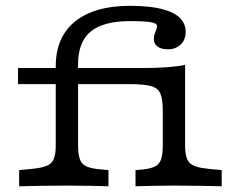

<svg xmlns="http://www.w3.org/2000/svg" viewBox="-20 -651 822 671"><path d="M213.8 -2.4Q161.2 -2.4 122.6 -1.6Q83.9 -0.8 46.9 0V-56.5L94.4 -61.1Q143.1 -65.8 159 -81.8Q174.8 -97.7 174.8 -141.5V-206.7H252.8V-141.5Q252.8 -97.7 267 -80.6Q281.3 -63.5 326.8 -59.6L359 -56.5V0Q326.7 -0.8 293.1 -1.6Q259.4 -2.4 213.8 -2.4ZM174.8 -206.7V-419.3Q174.8 -487.1 204.9 -534.3Q235 -581.5 293.1 -606Q351.2 -630.6 434 -630.6Q502.2 -630.6 545.1 -619.7Q588 -608.8 608.5 -588.5Q628.9 -568.3 628.9 -540Q628.9 -512.2 611.5 -495.4Q594.1 -478.7 566.5 -478.7Q543.6 -478.7 530.6 -488.4Q517.5 -498.2 517.5 -514.4Q517.5 -525 520.5 -532.7Q523.4 -540.4 526 -547.3Q528.6 -554.2 528.6 -560.6Q528.6 -569.7 506.8 -573.4Q485 -577.2 433.9 -577.2Q341.5 -577.2 297.1 -540.9Q252.8 -504.6 252.8 -425.9V-206.7ZM587.9 -2.4Q546.1 -2.4 514.5 -1.6Q482.8 -0.8 453.6 0V-56.5L478.2 -58.8Q522 -62.8 535.5 -80.2Q548.9 -97.6 548.9 -141.5V-206.7H626.9V-141.5Q626.9 -97.7 642.7 -81.8Q658.6 -65.8 707.3 -61.1L754.8 -56.5V0Q717.9 -0.8 679.2 -1.6Q640.5 -2.4 587.9 -2.4ZM548.9 -206.7V-265.3Q548.9 -304.1 540.5 -323.7Q532.2 -343.2 508 -350.1Q483.9 -356.9 435.9 -356.9L487.7 -413.4Q528.2 -413.4 564.8 -416.1Q601.4 -418.9 626.9 -424.4V-206.7ZM42.9 -356.9V-413.4H558.7V-356.9Z"/></svg>

Font: Playfair 5pt SemiExpanded Light
Style: Regular
Weight: 300
Width: 6
Designer: Claus Eggers Sørensen
Foundry: Claus Eggers Sørensen
Version: Version 2.203